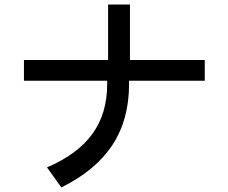

<svg xmlns="http://www.w3.org/2000/svg" viewBox="-20 -719 1002 842"><path d="M546 -350Q546 -194 472.5 -82.5Q399 29 249 103L186 15Q320 -42 385 -131.5Q450 -221 450 -350V-365H85V-456H454V-699H550V-456H878V-365H546Z"/></svg>

Font: Gmarket Sans TTF Medium
Style: Regular
Weight: 500
Designer: Creative Director : Sungho Lee; Art Director : Kiwoong Choi; Project Manager : Sori Yang, Jongwook Yoon; Font Designer :
Foundry: Sandoll Inc.
Version: Version 1.000;hotconv 1.0.109;makeotfexe 2.5.65596